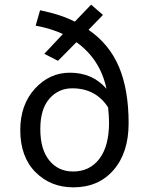

<svg xmlns="http://www.w3.org/2000/svg" viewBox="-20 -793 640 824"><path d="M170 -562 250 -647Q201 -670 133 -683L152 -749Q244 -730 301 -700L371 -773L422 -729L360 -665Q449 -604 490.5 -506Q532 -408 532 -264Q532 -138 467.5 -63.5Q403 11 295 11Q197 11 132 -54.5Q67 -120 67 -235Q67 -343 129.5 -412Q192 -481 280 -481Q377 -481 437 -412Q410 -539 308 -612L229 -532ZM448 -267Q448 -292 444 -332Q391 -414 290 -414Q231 -414 192 -369.5Q153 -325 153 -239Q153 -152 191.5 -104.5Q230 -57 294 -57Q365 -57 406.5 -111.5Q448 -166 448 -267Z"/></svg>

Font: Fira Mono
Style: Regular
Weight: 400
Designer: Carrois Corporate & Edenspiekermann AG
Foundry: Carrois Corporate GbR & Edenspiekermann AG
Version: Version 3.206;PS 003.206;hotconv 1.0.70;makeotf.lib2.5.58329